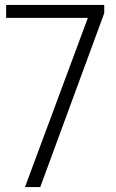

<svg xmlns="http://www.w3.org/2000/svg" viewBox="-20 -760 472 780"><path d="M5 -740H403.5V-706.5L143.5 0H81.5L337 -687.5H5Z"/></svg>

Font: Encode Sans Semi Condensed Light
Style: Regular
Weight: 300
Width: 4
Designer: Multiple Designers
Foundry: Impallari Type
Version: Version 2.000